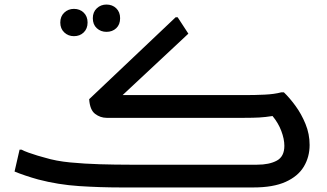

<svg xmlns="http://www.w3.org/2000/svg" viewBox="-20 -824 1439 844"><path d="M761 -748 808 -676 519 -406H1060Q1101 -406 1143.5 -408Q1186 -410 1216 -418H1228Q1253 -394 1279 -358.5Q1305 -323 1323 -279Q1341 -235 1341 -187Q1341 -134 1315.5 -91.5Q1290 -49 1235.5 -24.5Q1181 0 1094 0H511Q420 0 328 -6Q236 -12 148 -35Q119 -43 91 -52.5Q63 -62 44 -70L66 -166H75Q86 -160 105.5 -153Q125 -146 145 -140Q165 -134 177 -131Q226 -116 288.5 -110Q351 -104 418.5 -102Q486 -100 551 -100H1110Q1164 -100 1197 -118Q1230 -136 1230 -183Q1230 -213 1216.5 -248.5Q1203 -284 1178 -314Q1146 -309 1120 -307.5Q1094 -306 1053 -306H449Q421 -306 398 -323.5Q375 -341 372 -388L752 -748ZM448 -684Q423 -684 405.5 -700Q388 -716 388 -744Q388 -771 405.5 -787.5Q423 -804 448 -804Q474 -804 491 -787.5Q508 -771 508 -744Q508 -716 491 -700Q474 -684 448 -684ZM305 -665Q280 -665 262.5 -681.5Q245 -698 245 -725Q245 -752 262.5 -768.5Q280 -785 305 -785Q331 -785 348 -768.5Q365 -752 365 -725Q365 -698 348 -681.5Q331 -665 305 -665Z"/></svg>

Font: Kufam Medium
Style: Regular
Weight: 500
Designer: Wael Morcos, Artur Schmal
Foundry: Original Type
Version: Version 1.300; ttfautohint (v1.8.3)